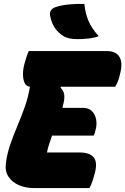

<svg xmlns="http://www.w3.org/2000/svg" viewBox="-20 -961 640 981"><path d="M154 0Q111 0 76.5 -15Q42 -30 23.5 -58Q5 -86 10 -126Q16 -175 32 -221.5Q48 -268 68 -315.5Q88 -363 106 -413Q124 -463 133 -518Q115 -519 106.5 -536Q98 -553 97.5 -579.5Q97 -606 105 -635Q116 -677 127 -700H526Q573 -700 590.5 -670Q608 -640 594 -586Q590 -566 583.5 -549Q577 -532 569 -518H292L289 -513Q305 -498 308 -478Q311 -458 303 -427Q301 -419 299 -410H403Q433 -410 449.5 -393.5Q466 -377 471 -351.5Q476 -326 469 -300Q465 -279 458 -268H246Q238 -246 231 -224.5Q224 -203 220 -182H387Q437 -182 458 -158Q479 -134 465 -78Q459 -55 452.5 -35.5Q446 -16 437 0ZM411 -941Q416 -892 432 -854.5Q448 -817 484 -776Q460 -767 430.5 -764Q401 -761 378 -761Q328 -761 305 -776Q275 -795 258.5 -821Q242 -847 236 -881Q233 -895 239.5 -906.5Q246 -918 262 -924Q294 -935 334 -938.5Q374 -942 411 -941Z"/></svg>

Font: Recursive Sn Csl St Blk
Style: Italic
Weight: 900
Italic angle: -15°
Version: Version 1.079;hotconv 1.0.112;makeotfexe 2.5.65598; ttfautoh